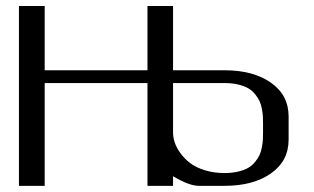

<svg xmlns="http://www.w3.org/2000/svg" viewBox="-20 -603 1019 623"><path d="M833.5 -172.9V-202.1Q833.5 -215.3 833 -225.1Q832.5 -234.9 829.8 -249.5Q827.1 -264.2 822.3 -274.7Q817.4 -285.2 808.1 -296.9Q798.8 -308.6 786.1 -316.2Q773.4 -323.7 753.4 -328.6Q733.4 -333.5 708.5 -333.5H541.5V-172.9Q541.5 -157.2 547.1 -140.4Q552.7 -123.5 565.7 -105.7Q578.6 -87.9 597.2 -73.7Q615.7 -59.6 644.8 -50.5Q673.8 -41.5 708.5 -41.5Q733.4 -41.5 753.4 -46.4Q773.4 -51.3 786.1 -58.8Q798.8 -66.4 808.1 -78.1Q817.4 -89.8 822.3 -100.3Q827.1 -110.8 829.8 -125.5Q832.5 -140.1 833 -149.9Q833.5 -159.7 833.5 -172.9ZM541.5 -375H625H708.5Q801.8 -375 859.1 -334.7Q916.5 -294.4 916.5 -225.1V-149.9Q916.5 -80.6 859.1 -40.3Q801.8 0 708.5 0H625Q593.8 0 541.5 -31.2V0H458.5V-333.5H125V0H41.5V-583.5H125V-375H458.5V-583.5H541.5Z"/></svg>

Font: Gputeks
Style: Regular
Weight: 500
Version: Version 0.9